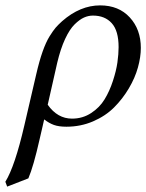

<svg xmlns="http://www.w3.org/2000/svg" viewBox="-20 -462 546 717"><path d="M422.9 -286.1Q422.9 -347.2 397.2 -375.5Q371.6 -403.8 327.1 -403.8Q310.1 -403.8 293.7 -396.5Q277.3 -389.2 258.8 -371.1Q240.2 -353 223.1 -316.4Q206.1 -279.8 193.8 -228L158.2 -70.8Q194.8 -19 249 -19Q288.6 -19 320.3 -39.8Q352.1 -60.5 370.6 -91.1Q389.2 -121.6 401.6 -159.7Q414.1 -197.8 418.5 -229Q422.9 -260.3 422.9 -286.1ZM85.9 204.1 6.8 234.9 0 216.8Q35.6 159.2 70.8 6.8L115.2 -184.1Q126.5 -233.4 138.9 -268.8Q151.4 -304.2 165 -326.2Q178.7 -348.1 188 -358.9Q197.3 -369.6 211.9 -382.8Q279.3 -441.9 354 -441.9Q423.3 -441.9 464.6 -397Q505.9 -352.1 505.9 -283.2Q505.9 -249 495.1 -210.2Q484.4 -171.4 461.2 -132.1Q438 -92.8 406 -60.8Q374 -28.8 327.6 -8.8Q281.2 11.2 228 11.2Q199.7 11.2 181.4 4.6Q163.1 -2 145 -16.1Q143.6 -10.3 136.5 21Q129.4 52.2 127.9 58.1Q105 159.7 85.9 204.1Z"/></svg>

Font: Common Serif
Style: Italic
Weight: 400
Italic angle: -12°
Designer: Philipp H. Poll, Khaled Hosny
Foundry: Stefan Peev, Context Ltd.
Version: Version 1.026